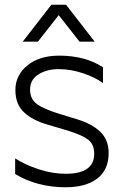

<svg xmlns="http://www.w3.org/2000/svg" viewBox="-20 -776 520 811"><path d="M197 -756 76 -600H140L228 -712L316 -600H380L259 -756ZM303 -273Q367 -254 403 -220Q439 -186 439 -129Q439 -59 391 -22Q343 15 257 15Q137 15 44 -41V-107Q84 -81 142 -61.5Q200 -42 258 -42Q378 -42 378 -127Q378 -167 351 -187Q324 -207 264 -225L183 -249Q119 -267 82 -301Q45 -335 45 -396Q45 -458 95.5 -499.5Q146 -541 230 -541Q339 -541 415 -492V-425Q383 -449 331 -466.5Q279 -484 228 -484Q177 -484 142 -461.5Q107 -439 107 -398Q107 -357 136.5 -336Q166 -315 228 -296Z"/></svg>

Font: Roundo
Style: Regular
Weight: 400
Designer: Namrata Goyal (Gurmukhi), Shiva Nallaperumal (Latin)
Foundry: Indian Type Foundry
Version: Version 1.000;PS 1.0;hotconv 1.0.88;makeotf.lib2.5.647800